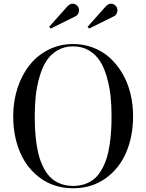

<svg xmlns="http://www.w3.org/2000/svg" viewBox="-20 -995 780 1025"><path d="M589 -908.5 455.5 -842.5 447.5 -852 546.5 -963Q562 -978 578.2 -974.8Q594.5 -971.5 602.5 -957.5Q609.5 -945 605.5 -930Q601.5 -915 589 -908.5ZM384 -908.5 250.5 -842.5 242.5 -852 341.5 -963Q357 -978 373.2 -974.8Q389.5 -971.5 397.5 -957.5Q404.5 -945 400.5 -930Q396.5 -915 384 -908.5ZM50.5 -375Q50.5 -454.5 73.5 -525Q96.5 -595.5 137.8 -647.5Q179 -699.5 239.2 -729.8Q299.5 -760 370.5 -760Q427.5 -760 478 -740.5Q528.5 -721 567 -685.8Q605.5 -650.5 633.5 -602.8Q661.5 -555 676 -496.8Q690.5 -438.5 690.5 -375Q690.5 -267.5 653.5 -181Q616.5 -94.5 542.8 -42.2Q469 10 370.5 10Q272 10 198.2 -42.2Q124.5 -94.5 87.5 -181Q50.5 -267.5 50.5 -375ZM165.5 -375Q165.5 -333 167.8 -296.8Q170 -260.5 175.8 -221.8Q181.5 -183 191.2 -151.8Q201 -120.5 216.8 -92Q232.5 -63.5 253.5 -44.2Q274.5 -25 304.2 -13.8Q334 -2.5 370.5 -2.5Q407 -2.5 436.8 -13.8Q466.5 -25 487.5 -44.2Q508.5 -63.5 524.2 -92Q540 -120.5 549.8 -151.8Q559.5 -183 565.2 -221.8Q571 -260.5 573.2 -296.8Q575.5 -333 575.5 -375Q575.5 -433.5 570 -484Q564.5 -534.5 550.2 -584.2Q536 -634 513.8 -669Q491.5 -704 454.8 -725.8Q418 -747.5 370.5 -747.5Q323 -747.5 286.2 -725.8Q249.5 -704 227.2 -669Q205 -634 190.8 -584.2Q176.5 -534.5 171 -484Q165.5 -433.5 165.5 -375Z"/></svg>

Font: Bodoni* 16pt
Style: Regular
Weight: 400
Version: Version 2.3